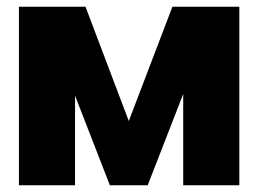

<svg xmlns="http://www.w3.org/2000/svg" viewBox="-20 -548 767 568"><path d="M36 0H202V-265L305 0H417L522 -270V0H688V-528H490L361 -190L233 -528H36Z"/></svg>

Font: Asimov Pro
Style: Ult
Weight: 900
Designer: Google
Version: Version 2.000980; 2014